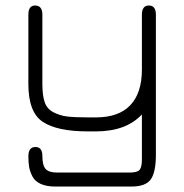

<svg xmlns="http://www.w3.org/2000/svg" viewBox="-20 -477 669 697"><path d="M545.9 85Q545.9 148.4 527.3 174.3Q508.8 200.2 457 200.2H180.7Q149.4 200.2 128.4 190.9Q107.4 181.6 98.1 164.1Q88.9 146.5 85.9 129.9Q83 113.3 83 90.8Q83 56.6 108.4 56.6Q133.8 56.6 133.8 88.9Q133.8 123 145.5 136.2Q157.2 149.4 187.5 149.4H450.2Q478.5 149.4 486.8 139.6Q495.1 129.9 495.1 100.6V-61.5Q437.5 0 328.1 0H299.8Q187.5 0 135.3 -34.7Q83 -69.3 83 -171.9V-423.8Q83 -457 107.4 -457Q133.8 -457 133.8 -423.8V-172.9Q133.8 -130.9 142.1 -106.4Q150.4 -82 173.3 -69.8Q196.3 -57.6 223.1 -54.2Q250 -50.8 299.8 -50.8H328.1Q411.1 -50.8 453.1 -95.2Q495.1 -139.6 495.1 -224.6V-423.8Q495.1 -457 520.5 -457Q545.9 -457 545.9 -423.8Z"/></svg>

Font: Jura
Style: Book
Weight: 400
Version: Version 2.3